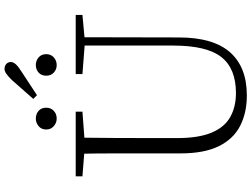

<svg xmlns="http://www.w3.org/2000/svg" viewBox="-148 -922 1085 828"><g transform="rotate(-90 394.0 -507.5)"><path d="M297 -805Q279 -805 264.5 -817.5Q250 -830 250 -850Q250 -871 264.5 -883Q279 -895 297 -895Q317 -895 330.5 -883Q344 -871 344 -850Q344 -830 330.5 -817.5Q317 -805 297 -805ZM398 -890 382 -906 464 -999Q481 -1016 491.5 -1023Q502 -1030 512 -1030Q524 -1030 532.5 -1022.5Q541 -1015 541 -1003Q541 -992 531 -981Q521 -970 497 -955ZM528 -805Q509 -805 495.5 -817.5Q482 -830 482 -850Q482 -871 495.5 -883Q509 -895 528 -895Q547 -895 561 -883Q575 -871 575 -850Q575 -830 561 -817.5Q547 -805 528 -805ZM397 15Q322 15 265.5 -14Q209 -43 178 -106Q147 -169 147 -271V-387Q147 -472 147 -556Q147 -640 145 -723H215Q214 -641 213.5 -557Q213 -473 213 -387V-286Q213 -193 236.5 -137Q260 -81 304 -56.5Q348 -32 407 -32Q513 -32 562.5 -95Q612 -158 612 -303V-723H648L647 -278Q647 -130 583 -57.5Q519 15 397 15ZM48 -694V-723H327V-694L194 -684H175ZM489 -694V-723H744V-694L636 -684H618Z"/></g></svg>

Font: Noto Serif HK
Style: Regular
Weight: 200
Designer: Ryoko NISHIZUKA 西塚涼子 (kana & ideographs); Frank Grießhammer (Latin, Greek & Cyrillic); Wenlong ZHANG 张文龙 (bopomofo); San
Foundry: Adobe
Version: Version 2.001;hotconv 1.1.0;makeotfexe 2.6.0